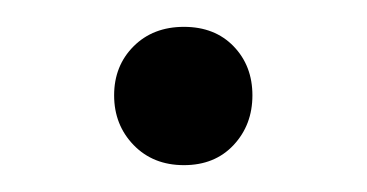

<svg xmlns="http://www.w3.org/2000/svg" viewBox="-20 -309 273 143"><path d="M65 -238Q65 -260 79.5 -274.5Q94 -289 117 -289Q140 -289 154 -274.5Q168 -260 168 -238Q168 -216 154 -201Q140 -186 117 -186Q94 -186 79.5 -201Q65 -216 65 -238Z"/></svg>

Font: Libre Caslon Display
Style: Regular
Weight: 400
Designer: Pablo Impallari, Rodrigo Fuenzalida
Foundry: Pablo Impallari, Rodrigo Fuenzalida
Version: Version 1.002; ttfautohint (v1.5)